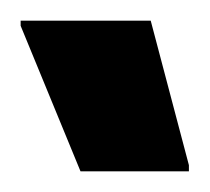

<svg xmlns="http://www.w3.org/2000/svg" viewBox="-20 -728 203 186"><path d="M58 -562 0 -703V-708H126L163 -568V-562Z"/></svg>

Font: Saira ExtraCondensed ExtraBold
Style: Regular
Weight: 800
Width: 2
Designer: Hector Gatti with collaboration of the Omnibus-Type team
Foundry: Omnibus-Type
Version: Version 1.101